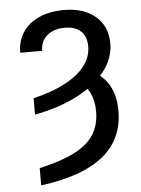

<svg xmlns="http://www.w3.org/2000/svg" viewBox="-54 -596 625 851"><g transform="rotate(-5 258.5 -170.0)"><path d="M94.7 -102.1V-174.8Q178.7 -194.8 236.8 -225.6Q294.9 -256.3 325.4 -296.1Q356 -335.9 356 -382.8Q356 -426.8 331.1 -450.4Q306.2 -474.1 258.8 -474.1Q226.1 -474.1 201.9 -462.6Q177.7 -451.2 164.3 -430.4Q150.9 -409.7 150.9 -380.9H53.2Q53.2 -433.1 78.9 -471.7Q104.5 -510.3 151.6 -531.5Q198.7 -552.7 262.7 -552.7Q350.6 -552.7 402.6 -508.1Q454.6 -463.4 454.6 -387.7Q454.6 -321.3 409.9 -263.9Q365.2 -206.5 284.7 -164.6Q204.1 -122.6 94.7 -102.1ZM303.2 -221.2 356.4 -271.5Q409.7 -249 437 -202.4Q464.4 -155.8 464.4 -86.9Q464.4 39.6 372.1 114Q279.8 188.5 94.7 212.9V136.2Q191.9 114.3 251.2 84Q310.5 53.7 338.1 10.5Q365.7 -32.7 365.7 -92.8Q365.7 -140.6 349.1 -174.3Q332.5 -208 303.2 -221.2Z"/></g></svg>

Font: Inter 28pt
Style: Regular
Weight: 400
Designer: Rasmus Andersson
Foundry: rsms
Version: Version 4.001;git-66647c0bb